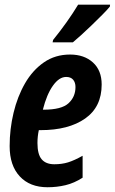

<svg xmlns="http://www.w3.org/2000/svg" viewBox="-20 -786 488 816"><path d="M182.1 9.8Q106.9 9.8 64 -36.4Q21 -82.5 21 -165Q21 -237.3 37.6 -306.6Q54.2 -376 86.4 -431.9Q118.7 -487.8 166.7 -521Q214.8 -554.2 277.8 -554.2Q337.9 -554.2 375 -520.5Q412.1 -486.8 412.1 -426.8Q412.1 -331.5 341.8 -282.2Q271.5 -232.9 152.8 -232.9H145Q139.2 -206.1 139.2 -178.2Q139.2 -129.9 157.2 -108.9Q175.3 -87.9 210.9 -87.9Q242.7 -87.9 269 -95.9Q295.4 -104 331.1 -124V-30.8Q295.4 -7.8 258.5 1Q221.7 9.8 182.1 9.8ZM162.1 -319.8H165Q241.7 -319.8 271.2 -347.2Q300.8 -374.5 300.8 -416Q300.8 -435.5 290.8 -447.3Q280.8 -459 261.2 -459Q231.4 -459 205.1 -422.1Q178.7 -385.3 162.1 -319.8ZM203.6 -606 205.6 -616.2Q268.1 -693.4 312 -766.1H447.8L446.8 -757.8Q436 -744.6 415 -723.4Q394 -702.1 369.9 -679Q345.7 -655.8 324 -636Q302.2 -616.2 289.6 -606Z"/></svg>

Font: Open Sans Condensed
Style: Bold Italic
Weight: 700
Width: 3
Italic angle: -12°
Designer: Monotype Design Team
Foundry: Monotype Imaging Inc.
Version: Version 3.003; ttfautohint (v1.8.4)